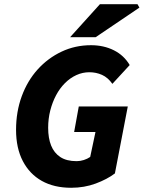

<svg xmlns="http://www.w3.org/2000/svg" viewBox="-20 -877 680 909"><path d="M317 12Q236 12 178 -20.5Q120 -53 88 -114.5Q56 -176 56 -262Q56 -348 83 -421.5Q110 -495 158.5 -548.5Q207 -602 271.5 -632.5Q336 -663 411 -663Q471 -663 519 -639Q567 -615 594 -569L512 -480Q491 -510 463 -522.5Q435 -535 403 -535Q371 -535 341.5 -521.5Q312 -508 287.5 -483.5Q263 -459 245.5 -426Q228 -393 218 -354Q208 -315 208 -272Q208 -223 222 -188Q236 -153 265.5 -133.5Q295 -114 343 -114Q360 -114 377 -119.5Q394 -125 407 -134L432 -252H331L353 -373H585L524 -56Q487 -28 433 -8Q379 12 317 12ZM312 -701 453 -857H631L640 -841L433 -701Z"/></svg>

Font: Source Sans 3 ExtraBold
Style: Italic
Weight: 800
Italic angle: -11°
Version: Version 3.052;hotconv 1.1.0;makeotfexe 2.6.0